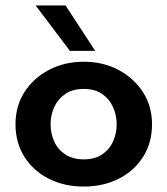

<svg xmlns="http://www.w3.org/2000/svg" viewBox="-20 -678 615 706"><path d="M288 8Q217 8 160 -20.5Q103 -49 70 -101Q37 -153 37 -221Q37 -288 70 -339.5Q103 -391 160 -421Q217 -451 288 -451Q359 -451 415.5 -421Q472 -391 505.5 -339.5Q539 -288 539 -221Q539 -153 506 -101Q473 -49 416 -20.5Q359 8 288 8ZM288 -92Q329 -92 356 -110.5Q383 -129 396 -158.5Q409 -188 409 -221Q409 -255 395.5 -284.5Q382 -314 355.5 -332.5Q329 -351 288 -351Q247 -351 220 -332.5Q193 -314 179.5 -284.5Q166 -255 166 -221Q166 -188 179 -158.5Q192 -129 219.5 -110.5Q247 -92 288 -92ZM237 -491 111 -658H221L330 -491Z"/></svg>

Font: Teachers SemiBold
Style: Regular
Weight: 600
Version: Version 1.001